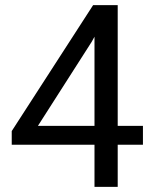

<svg xmlns="http://www.w3.org/2000/svg" viewBox="-20 -731 602 751"><path d="M128.4 -238.8H349.6V-587.4L338.9 -567.9ZM440.4 -238.8H539.1V-165H440.4V0H349.6V-165H25.9V-218.3L344.2 -710.9H440.4Z"/></svg>

Font: MAUL
Style: Regular
Weight: 400
Designer: MAUL
Version: Version 1.0; 2020; ttfautohint (v1.8.3)